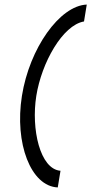

<svg xmlns="http://www.w3.org/2000/svg" viewBox="-20 -715 400 841"><path d="M76 -295C43 -87 115 101 233 106L245 33C155 26 116 -150 139 -295C162 -440 254 -605 348 -621L360 -695C241 -690 109 -503 76 -295Z"/></svg>

Font: Charger Sport
Style: LitNrwObl
Weight: 300
Designer: Jasper
Foundry: Cannot Into Space Fonts
Version: Version 1.1